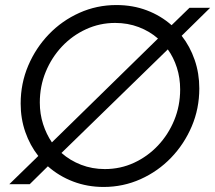

<svg xmlns="http://www.w3.org/2000/svg" viewBox="-20 -731 854 762"><path d="M391 11Q327 11 270.5 -10.5Q214 -32 170 -71L98 0H17L132 -112Q99 -154 80.5 -207Q62 -260 62 -320Q62 -400 92 -470.5Q122 -541 174 -595Q226 -649 295 -680Q364 -711 442 -711Q507 -711 562.5 -690Q618 -669 661 -631L732 -700H814L701 -589Q734 -547 752.5 -493.5Q771 -440 771 -380Q771 -300 741 -229.5Q711 -159 659 -105Q607 -51 538 -20Q469 11 391 11ZM186 -166 607 -578Q574 -607 530.5 -623.5Q487 -640 437 -640Q376 -640 321.5 -615Q267 -590 226 -546.5Q185 -503 161.5 -446Q138 -389 138 -324Q138 -279 151 -238.5Q164 -198 186 -166ZM396 -60Q458 -60 512 -85Q566 -110 607 -153.5Q648 -197 671.5 -254Q695 -311 695 -376Q695 -422 682 -462.5Q669 -503 646 -535L224 -124Q258 -94 302 -77Q346 -60 396 -60Z"/></svg>

Font: Red Hat Display
Style: Italic
Weight: 400
Italic angle: -12°
Designer: Pentagram, MCKL
Foundry: Pentagram, MCKL
Version: Version 1.023; ttfautohint (v1.8.3)